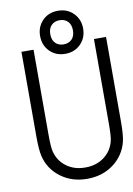

<svg xmlns="http://www.w3.org/2000/svg" viewBox="-119 -1220 904 1304"><g transform="rotate(-10 333.5 -568.5)"><path d="M268.2 -1105.8Q309.9 -1148.4 375 -1148.4Q440.1 -1148.4 481.8 -1105.8Q523.4 -1063.2 523.4 -1000Q523.4 -936.8 481.8 -894.2Q440.1 -851.6 375 -851.6Q309.9 -851.6 268.2 -894.2Q226.6 -936.8 226.6 -1000Q226.6 -1063.2 268.2 -1105.8ZM431.6 -1061.5Q410.2 -1083.3 375 -1083.3Q339.8 -1083.3 318.4 -1061.5Q296.9 -1039.7 296.9 -1000Q296.9 -960.3 318.4 -938.5Q339.8 -916.7 375 -916.7Q410.2 -916.7 431.6 -938.5Q453.1 -960.3 453.1 -1000Q453.1 -1039.7 431.6 -1061.5ZM83.3 -916.7H166.7V-333.3Q166.7 -246.1 174.5 -214.8Q190.8 -148.4 244.5 -108.1Q298.2 -67.7 375 -67.7Q451.8 -67.7 505.5 -108.1Q559.2 -148.4 575.5 -214.8Q583.3 -246.1 583.3 -333.3V-916.7H666.7V-333.3Q666.7 -241.5 656.2 -197.3Q634.1 -105.5 557.6 -47.5Q481.1 10.4 375 10.4Q268.9 10.4 192.1 -47.5Q115.2 -105.5 93.8 -197.3Q83.3 -241.5 83.3 -333.3Z"/></g></svg>

Font: Monoid
Style: Regular
Weight: 400
Width: 4
Monospace: yes
Designer: Andreas Larsen (@larsenwork)
Version: Version 0.61